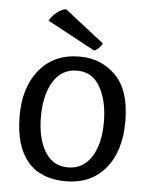

<svg xmlns="http://www.w3.org/2000/svg" viewBox="-52 -744 622 802"><g transform="rotate(5 259.0 -343.0)"><path d="M325 -539 124 -647Q133 -665 153.5 -682Q174 -699 193 -701L358 -572Q347 -550 325 -539ZM267 -509Q357 -509 418 -448Q479 -387 480 -259.5Q481 -132 420 -58.5Q359 15 253.5 15Q148 15 93.5 -49.5Q39 -114 38 -237Q37 -360 98.5 -434.5Q160 -509 267 -509ZM161.5 -392.5Q127 -336 127 -245Q127 -154 161 -98.5Q195 -43 258 -43.5Q321 -44 356 -98.5Q391 -153 391 -243.5Q391 -334 358 -392Q325 -450 260.5 -449.5Q196 -449 161.5 -392.5Z"/></g></svg>

Font: Karma Medium
Style: Regular
Weight: 500
Designer: Joana Correia
Foundry: Indian Type Foundry
Version: Version 1.202;PS 1.0;hotconv 1.0.78;makeotf.lib2.5.61930; tt